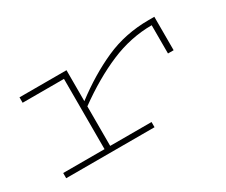

<svg xmlns="http://www.w3.org/2000/svg" viewBox="-70 -550 868 736"><g transform="rotate(-30 363.5 -182.5)"><path d="M441 1H50V-22H233V-333H50V-357H258V-220Q346 -287 434.5 -326.5Q523 -366 627 -366H652V-218H627V-343Q534 -343 443.5 -304.5Q353 -266 258 -197V-22H441Z"/></g></svg>

Font: BhuTuka Expanded One
Style: Regular
Weight: 400
Designer: Erin McLaughlin
Version: Version 1.000; ttfautohint (v1.8.3)